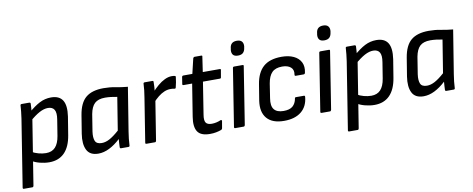

<svg xmlns="http://www.w3.org/2000/svg" viewBox="-71 -1022 3793 1540"><g transform="rotate(-10 1825.5 -251.5)"><path d="M256 11Q219 11 180 1Q141 -9 117 -25L126 -98Q151 -83 182.5 -74.5Q214 -66 243 -66Q291 -66 318.5 -95.5Q346 -125 356 -185L377 -316Q386 -370 371 -395Q356 -420 319 -420Q287 -420 249.5 -400Q212 -380 162 -336L169 -408Q221 -454 265 -476.5Q309 -499 358 -499Q425 -499 452 -456Q479 -413 466 -325L442 -177Q427 -84 380 -36.5Q333 11 256 11ZM18 185Q8 185 9 175L96 -373Q100 -401 103 -428.5Q106 -456 107 -478Q107 -488 118 -488H179Q189 -488 190 -479Q189 -466 188 -442.5Q187 -419 185 -406L183 -364L97 175Q95 185 87 185Z M656 11Q587 11 562.5 -38Q538 -87 551 -169L575 -317Q591 -415 641.5 -457Q692 -499 786 -499Q838 -499 882.5 -490Q927 -481 981 -476L924 -122Q919 -91 916 -63.5Q913 -36 912 -10Q912 0 901 0H842Q832 0 832 -10Q832 -25 833.5 -42Q835 -59 836 -76Q791 -34 745.5 -11.5Q700 11 656 11ZM697 -68Q728 -68 761.5 -86Q795 -104 840 -144L883 -411Q859 -416 833 -419Q807 -422 785 -422Q729 -422 700.5 -395.5Q672 -369 661 -310L639 -172Q632 -123 643.5 -95.5Q655 -68 697 -68Z M1049 0Q1038 0 1040 -10L1097 -369Q1102 -398 1105 -425.5Q1108 -453 1109 -478Q1109 -488 1120 -488H1181Q1191 -488 1191 -480Q1191 -460 1189.5 -436Q1188 -412 1184 -392L1182 -349L1128 -10Q1126 0 1118 0ZM1166 -313 1175 -396Q1199 -423 1227 -447Q1255 -471 1284.5 -485Q1314 -499 1341 -499Q1358 -499 1367 -496Q1371 -495 1372.5 -492.5Q1374 -490 1373 -485Q1371 -465 1367 -444.5Q1363 -424 1358 -404Q1355 -393 1346 -396Q1339 -398 1331.5 -398.5Q1324 -399 1313 -399Q1288 -399 1263 -388.5Q1238 -378 1213.5 -358.5Q1189 -339 1166 -313Z M1565 11Q1490 11 1464 -29Q1438 -69 1451 -149L1493 -412H1423Q1413 -412 1414 -421L1423 -479Q1426 -488 1435 -488H1508L1537 -610Q1541 -620 1549 -620H1604Q1614 -620 1611 -610L1593 -488H1730Q1742 -488 1739 -479L1729 -421Q1728 -412 1719 -412H1581L1540 -152Q1532 -105 1544.5 -86Q1557 -67 1593 -67Q1612 -67 1631.5 -71.5Q1651 -76 1666 -83Q1671 -85 1674 -82.5Q1677 -80 1677 -75L1667 -17Q1666 -9 1657 -5Q1638 2 1615 6.5Q1592 11 1565 11Z M1772 0Q1761 0 1763 -11L1837 -479Q1839 -488 1848 -488H1916Q1927 -488 1925 -479L1851 -11Q1848 0 1840 0ZM1895 -569Q1867 -569 1855 -583Q1843 -597 1845 -623L1847 -634Q1849 -661 1863.5 -674.5Q1878 -688 1905 -688Q1933 -688 1945.5 -673.5Q1958 -659 1956 -634L1954 -623Q1951 -597 1937 -583Q1923 -569 1895 -569Z M2169 11Q2073 11 2029 -40.5Q1985 -92 1999 -184L2020 -313Q2035 -407 2087 -453Q2139 -499 2236 -499Q2293 -499 2333.5 -480Q2374 -461 2392 -425.5Q2410 -390 2399 -340Q2396 -329 2387 -329H2323Q2312 -329 2314 -340Q2321 -379 2296.5 -400Q2272 -421 2227 -421Q2172 -421 2144 -392.5Q2116 -364 2106 -304L2088 -187Q2078 -126 2101 -97Q2124 -68 2178 -68Q2228 -68 2252.5 -89.5Q2277 -111 2284 -149Q2284 -160 2294 -160H2359Q2368 -160 2367 -149Q2360 -72 2308.5 -30.5Q2257 11 2169 11Z M2475 0Q2464 0 2466 -11L2540 -479Q2542 -488 2551 -488H2619Q2630 -488 2628 -479L2554 -11Q2551 0 2543 0ZM2598 -569Q2570 -569 2558 -583Q2546 -597 2548 -623L2550 -634Q2552 -661 2566.5 -674.5Q2581 -688 2608 -688Q2636 -688 2648.5 -673.5Q2661 -659 2659 -634L2657 -623Q2654 -597 2640 -583Q2626 -569 2598 -569Z M2905 11Q2868 11 2829 1Q2790 -9 2766 -25L2775 -98Q2800 -83 2831.5 -74.5Q2863 -66 2892 -66Q2940 -66 2967.5 -95.5Q2995 -125 3005 -185L3026 -316Q3035 -370 3020 -395Q3005 -420 2968 -420Q2936 -420 2898.5 -400Q2861 -380 2811 -336L2818 -408Q2870 -454 2914 -476.5Q2958 -499 3007 -499Q3074 -499 3101 -456Q3128 -413 3115 -325L3091 -177Q3076 -84 3029 -36.5Q2982 11 2905 11ZM2667 185Q2657 185 2658 175L2745 -373Q2749 -401 2752 -428.5Q2755 -456 2756 -478Q2756 -488 2767 -488H2828Q2838 -488 2839 -479Q2838 -466 2837 -442.5Q2836 -419 2834 -406L2832 -364L2746 175Q2744 185 2736 185Z M3305 11Q3236 11 3211.5 -38Q3187 -87 3200 -169L3224 -317Q3240 -415 3290.5 -457Q3341 -499 3435 -499Q3487 -499 3531.5 -490Q3576 -481 3630 -476L3573 -122Q3568 -91 3565 -63.5Q3562 -36 3561 -10Q3561 0 3550 0H3491Q3481 0 3481 -10Q3481 -25 3482.5 -42Q3484 -59 3485 -76Q3440 -34 3394.5 -11.5Q3349 11 3305 11ZM3346 -68Q3377 -68 3410.5 -86Q3444 -104 3489 -144L3532 -411Q3508 -416 3482 -419Q3456 -422 3434 -422Q3378 -422 3349.5 -395.5Q3321 -369 3310 -310L3288 -172Q3281 -123 3292.5 -95.5Q3304 -68 3346 -68Z"/></g></svg>

Font: Sofia Sans Semi Condensed Medium
Style: Italic
Weight: 500
Italic angle: -9°
Version: Version 4.100